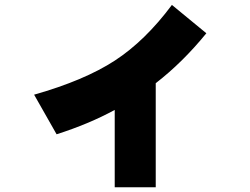

<svg xmlns="http://www.w3.org/2000/svg" viewBox="-20 -707 1040 800"><path d="M122.1 -312.5Q332 -372.1 458.5 -454.6Q585 -537.1 696.3 -686.5L839.8 -568.4Q740.2 -446.3 628.9 -360.4V73.2H458V-249Q350.6 -190.4 215.8 -147.5Z"/></svg>

Font: GenEi M Gothic v2 Black
Style: Regular
Weight: 900
Version: Version 2.0